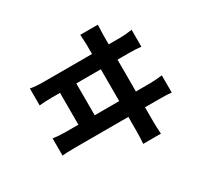

<svg xmlns="http://www.w3.org/2000/svg" viewBox="-171 -1011 1342 1285"><g transform="rotate(-30 500.0 -368.5)"><path d="M403.3 -275.4H592.8V-521.5H403.3ZM721.7 -275.4H833Q864.3 -275.4 925.8 -282.2V-149.4Q897.5 -153.3 833 -153.3H721.7V-42Q721.7 -3.9 725.6 52.7H588.9Q592.8 -2 592.8 -40V-153.3H179.7Q115.2 -153.3 82 -149.4V-282.2Q127 -275.4 179.7 -275.4H277.3V-521.5H215.8Q160.2 -521.5 117.2 -516.6V-647.5Q160.2 -639.6 215.8 -639.6H592.8V-711.9Q592.8 -728.5 588.9 -790H724.6Q721.7 -728.5 721.7 -711.9V-639.6H809.6Q850.6 -639.6 903.3 -647.5V-516.6Q867.2 -521.5 809.6 -521.5H721.7Z"/></g></svg>

Font: Gen Shin Gothic Bold
Style: Bold
Weight: 700
Designer: [Source Han Sans]
Ryoko NISHIZUKA  (kana & ideographs); Paul D. Hunt (Latin, Greek & Cyrillic); Wenlong ZHANG  (bopomofo
Version: Version 1.002.20150607